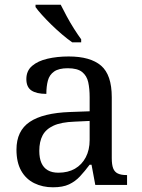

<svg xmlns="http://www.w3.org/2000/svg" viewBox="-20 -786 603 816"><path d="M205 10Q161 10 125.5 -7.5Q90 -25 70 -60.5Q50 -96 50 -150Q50 -230 106.5 -268Q163 -306 278 -310L361 -313V-373Q361 -409 355 -436.5Q349 -464 329 -480Q309 -496 268 -496Q230 -496 210 -482Q190 -468 183.5 -443.5Q177 -419 177 -387Q135 -387 113.5 -401.5Q92 -416 92 -450Q92 -485 116.5 -506Q141 -527 182 -536.5Q223 -546 272 -546Q364 -546 409.5 -507Q455 -468 455 -373V-114Q455 -86 461 -70.5Q467 -55 481 -48.5Q495 -42 517 -42H520V0H385L369 -86H361Q340 -58 320 -36.5Q300 -15 273.5 -2.5Q247 10 205 10ZM228 -52Q269 -52 298.5 -69Q328 -86 344.5 -117.5Q361 -149 361 -191V-272L297 -269Q240 -267 207.5 -252Q175 -237 161 -210.5Q147 -184 147 -145Q147 -114 156 -93.5Q165 -73 183 -62.5Q201 -52 228 -52ZM287 -606Q267 -620 244 -639.5Q221 -659 198.5 -681Q176 -703 158 -723Q140 -743 131 -756V-766H238Q249 -744 263.5 -717Q278 -690 294.5 -664Q311 -638 325 -619V-606Z"/></svg>

Font: Noto Serif Georgian
Style: Regular
Weight: 400
Designer: Monotype Design Team, Akaki Razmadze
Foundry: Google LLC
Version: Version 2.002